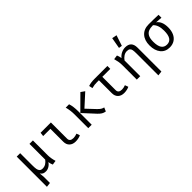

<svg xmlns="http://www.w3.org/2000/svg" viewBox="138 -1960 3323 3323"><g transform="rotate(-45 1800.0 -298.0)"><path d="M484 -168Q484 -90 511 0L432 12Q425 -1 417.5 -27Q410 -53 408 -73Q385 -35 346 -11.5Q307 12 267 12Q227 12 205 0.5Q183 -11 163 -39Q172 26 172 49V202L88 212V-527H172V-231Q172 -171 178 -136.5Q184 -102 203.5 -82.5Q223 -63 261 -63Q305 -63 340 -85Q375 -107 400 -142V-527H484Z M663 -455 672 -527H924V-130Q924 -59 1011 -59Q1053 -59 1100 -77L1122 -16Q1103 -5 1067.5 3Q1032 11 997 11Q925 11 882.5 -29Q840 -69 840 -140V-455Z M1727 -489 1503 -285 1650 -129Q1683 -95 1706.5 -80Q1730 -65 1761 -58L1731 11Q1691 5 1661 -13.5Q1631 -32 1598 -67L1400 -282L1657 -538ZM1396 -325V0H1312V-340Q1312 -433 1287 -527H1369Q1396 -451 1396 -325Z M2308 -16Q2289 -5 2253.5 3Q2218 11 2183 11Q2112 11 2070 -29Q2028 -69 2028 -140V-456H1983Q1945 -456 1919 -452.5Q1893 -449 1853 -439L1839 -505Q1873 -517 1910 -522Q1947 -527 1995 -527H2307V-456H2112V-130Q2112 -59 2198 -59Q2239 -59 2286 -77Z M2900 -382V202L2816 212V-320Q2816 -379 2810 -410Q2804 -441 2784.5 -456Q2765 -471 2725 -471Q2683 -471 2645 -445Q2607 -419 2584 -384V0H2500V-354Q2500 -401 2492.5 -442.5Q2485 -484 2473 -527L2552 -538Q2559 -525 2566.5 -497.5Q2574 -470 2576 -450Q2608 -492 2656 -515Q2704 -538 2752 -538Q2900 -538 2900 -382ZM2795 -791 2730 -596 2670 -606 2706 -808Z M3559 -456 3436 -465Q3477 -440 3500.5 -386.5Q3524 -333 3524 -254Q3524 -175 3497.5 -115Q3471 -55 3420 -22Q3369 11 3300 11Q3193 11 3133 -63Q3073 -137 3073 -263Q3073 -387 3139 -459.5Q3205 -532 3322 -532Q3449 -532 3559 -527ZM3434 -264Q3434 -407 3363 -468Q3299 -468 3256 -451Q3213 -434 3188.5 -389.5Q3164 -345 3164 -263Q3164 -159 3198 -108.5Q3232 -58 3300 -58Q3367 -58 3400.5 -108.5Q3434 -159 3434 -264Z"/></g></svg>

Font: Fira Mono
Style: Regular
Weight: 400
Designer: Carrois Corporate & Edenspiekermann AG
Foundry: Carrois Corporate GbR & Edenspiekermann AG
Version: Version 3.206